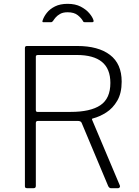

<svg xmlns="http://www.w3.org/2000/svg" viewBox="-20 -982 723 1002"><path d="M605 -15Q608 -10 605 -5Q602 0 597 0H558Q551 0 545 -10L406 -341Q402 -351 385 -351H179Q172 -351 169.5 -348Q167 -345 167 -340V-12Q167 0 156 0H121Q115 0 112.5 -2.5Q110 -5 110 -10V-731Q110 -742 120 -742H383Q493 -742 554 -695.5Q615 -649 615 -556Q615 -496 592 -456.5Q569 -417 534.5 -395Q500 -373 465 -364Q458 -363 461 -356L605 -15ZM349 -398Q452 -398 504 -433Q556 -468 556 -549Q556 -623 512 -659Q468 -695 381 -695H179Q167 -695 167 -687V-408Q167 -398 175 -398H349ZM460 -866H423Q419 -866 417 -867Q415 -868 413 -872Q405 -887 386 -902.5Q367 -918 333 -918Q309 -918 294 -909.5Q279 -901 270.5 -891Q262 -881 257 -873Q254 -869 251.5 -867.5Q249 -866 244 -866H206Q202 -866 201.5 -869Q201 -872 202 -874Q208 -894 224 -914.5Q240 -935 267 -948.5Q294 -962 333 -962Q373 -962 401 -947.5Q429 -933 446 -913Q463 -893 468 -876Q471 -866 460 -866Z"/></svg>

Font: Libre Franklin ExtraLight
Style: Regular
Weight: 250
Designer: Pablo Impallari, Rodrigo Fuenzalida, Nhung Nguyen
Foundry: Impallari Type
Version: Version 3.000